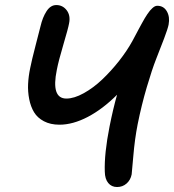

<svg xmlns="http://www.w3.org/2000/svg" viewBox="-20 -732 693 764"><path d="M397 -48.8Q394.5 -120.6 416 -229Q429.7 -297.9 445.8 -355Q388.7 -297.9 329.3 -266.8Q270 -235.8 216.8 -235.8Q180.7 -235.8 154.8 -249.5Q128.9 -263.2 115.5 -285.4Q102.1 -307.6 96.2 -337.6Q90.3 -367.7 91.8 -398.2Q93.3 -428.7 100.1 -460.9Q106 -491.2 121.8 -552Q137.7 -612.8 141.1 -627Q149.4 -663.1 165.3 -687.5Q181.2 -711.9 204.1 -711.9Q229.5 -711.9 245.4 -691.2Q261.2 -670.4 254.9 -639.2Q251.5 -619.6 232.2 -554.7Q212.9 -489.7 206.1 -454.1Q182.6 -339.8 244.1 -339.8Q274.9 -339.8 313.2 -361.1Q351.6 -382.3 387 -416Q422.4 -449.7 453.9 -489.7Q485.4 -529.8 506.8 -568.8Q512.2 -578.6 520 -593.5Q527.8 -608.4 532.7 -617.4Q537.6 -626.5 544.4 -638.9Q551.3 -651.4 555.7 -658.9Q560.1 -666.5 566.2 -675.5Q572.3 -684.6 576.7 -689.7Q581.1 -694.8 586.4 -699.7Q591.8 -704.6 596.4 -706.8Q601.1 -709 606 -709Q631.3 -709 644 -686.8Q656.7 -664.6 650.9 -633.8Q647.5 -617.2 633.1 -579.1Q618.7 -541 601.8 -498.5Q585 -456.1 564 -384.8Q543 -313.5 527.8 -237.8Q516.1 -178.2 510.5 -111.1Q504.9 -43.9 503.9 -38.1Q499.5 -15.6 483.6 -1.7Q467.8 12.2 445.8 12.2Q423.8 12.2 410.6 -3.9Q397.5 -20 397 -48.8Z"/></svg>

Font: Shantell Sans Normal
Style: Italic
Weight: 500
Italic angle: -11.31°
Designer: Stephen Nixon, Anya Danilova, Shantell Martin
Foundry: Arrow Type
Version: Version 1.006;[559af2be0]